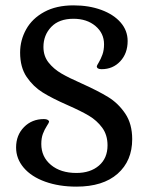

<svg xmlns="http://www.w3.org/2000/svg" viewBox="-20 -683 558 716"><path d="M40 -133Q40 -179 69.5 -209Q99 -239 144 -239Q153 -239 158 -236Q163 -233 163 -229Q163 -226 154.5 -213Q146 -200 140 -184Q134 -168 134 -146Q134 -98 170 -68Q206 -38 265 -38Q317 -38 349 -65.5Q381 -93 381 -141Q381 -180 361 -207Q341 -234 311.5 -251.5Q282 -269 232 -291Q175 -316 139.5 -338Q104 -360 79.5 -396Q55 -432 55 -487Q55 -533 77.5 -573.5Q100 -614 145 -638.5Q190 -663 254 -663Q312 -663 358 -646Q404 -629 430 -599Q456 -569 456 -530Q456 -484 428.5 -454.5Q401 -425 359 -425Q341 -425 341 -436Q341 -438 348.5 -450.5Q356 -463 362 -479.5Q368 -496 368 -518Q368 -559 336 -586Q304 -613 254 -613Q200 -613 171 -582.5Q142 -552 142 -508Q142 -474 161 -450Q180 -426 208 -409.5Q236 -393 286 -371Q346 -344 383.5 -321Q421 -298 447 -259.5Q473 -221 473 -164Q473 -83 418.5 -35Q364 13 265 13Q200 13 148.5 -5.5Q97 -24 68.5 -57.5Q40 -91 40 -133Z"/></svg>

Font: Kurale
Style: Regular
Weight: 400
Designer: Eduardo Rodriguez Tunni
Foundry: Eduardo Rodriguez Tunni
Version: Version 2.000